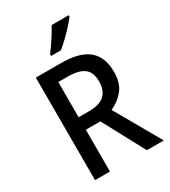

<svg xmlns="http://www.w3.org/2000/svg" viewBox="-224 -1049 1024 1158"><g transform="rotate(-30 288.0 -470.5)"><path d="M263 -714Q391 -714 452 -663Q513 -612 513 -508Q513 -431 476 -385.5Q439 -340 385 -317L566 0H448L292 -291H191V0H87V-714ZM258 -623H191V-378H263Q337 -378 371.5 -410Q406 -442 406 -504Q406 -568 369.5 -595.5Q333 -623 258 -623ZM447 -931Q433 -912 407 -883.5Q381 -855 352 -827Q323 -799 300 -781H232V-793Q256 -825 283 -866Q310 -907 328 -941H447Z"/></g></svg>

Font: Noto Sans Gujarati UI SemiCondensed Medium
Style: Regular
Weight: 500
Width: 4
Designer: Jelle Bosma - Monotype Design Team, Universal Thirst
Foundry: Monotype Imaging Inc.
Version: Version 2.106; ttfautohint (v1.8.4.7-5d5b)